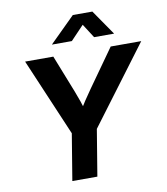

<svg xmlns="http://www.w3.org/2000/svg" viewBox="-99 -1028 967 1110"><g transform="rotate(-10 384.0 -472.5)"><path d="M234.9 0 279.8 -272.5 85.9 -727.5H251.5L338.4 -507.3Q350.6 -476.6 361.1 -445.8Q371.6 -415 381.8 -381.3H349.1Q369.6 -415 389.9 -445.8Q410.2 -476.6 432.1 -507.3L588.4 -727.5H767.6L426.8 -272.5L381.8 0ZM372.6 -797.4H256.3V-798.3L404.3 -944.8H519L620.1 -798.3V-797.4H503.4L450.7 -879.4Z"/></g></svg>

Font: Inter 28pt
Style: Bold Italic
Weight: 700
Italic angle: -9.3988°
Designer: Rasmus Andersson
Foundry: rsms
Version: Version 4.001;git-66647c0bb